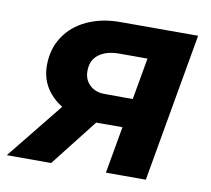

<svg xmlns="http://www.w3.org/2000/svg" viewBox="-97 -591 727 662"><g transform="rotate(10 266.5 -260.0)"><path d="M392.2 -442 418.2 -412.2H288Q243.6 -412.2 217 -392.4Q190.4 -372.6 190.4 -334Q190.4 -304.2 210.3 -285.3Q230.2 -266.4 262.6 -266.4L413.2 -265.8L395.8 -164.6L258.2 -164Q199.8 -163.4 152.1 -184.1Q104.4 -204.8 76.9 -242.2Q49.4 -279.6 49.4 -329.2Q49.4 -386.6 77.8 -429.8Q106.2 -473 157 -496.5Q207.8 -520 272.8 -520H545.2L453.8 0H314ZM150.6 -227.6 261.6 -177.6 122.4 0H-33Z"/></g></svg>

Font: Fixel Italic Variable Display Thin
Style: Italic
Weight: 100
Italic angle: -10°
Designer: AlfaBravo + MacPaw
Foundry: Kyrylo Tkachov, Marchela Mozhyna, Serhii Makarenko, Maria Weinstein, Zakhar Kryvoshyya
Version: Version 1.210;Glyphs 3.2 (3217)